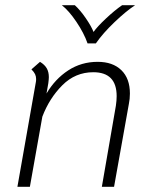

<svg xmlns="http://www.w3.org/2000/svg" viewBox="-20 -719 580 739"><path d="M480 -359Q480 -338 476 -319L419 0H372L426 -312Q429 -332 429 -349Q429 -441 339 -441Q270 -441 220 -391Q170 -341 143 -270L95 0H47L118 -403Q119 -407 119 -415Q119 -425 115 -433.5Q111 -442 101 -452L134 -481Q152 -470 160 -456Q168 -442 168 -422Q168 -415 166 -399L159 -359Q192 -415 242.5 -448Q293 -481 356 -481Q414 -481 447 -449Q480 -417 480 -359ZM218 -699H268Q289 -680 310.5 -648.5Q332 -617 340 -596Q354 -616 387.5 -647.5Q421 -679 450 -699H500Q465 -676 420.5 -633.5Q376 -591 349 -552H317Q303 -592 274 -635Q245 -678 218 -699Z"/></svg>

Font: KoHo Light
Style: Italic
Weight: 300
Italic angle: -10°
Version: Version 1.000; ttfautohint (v1.6)